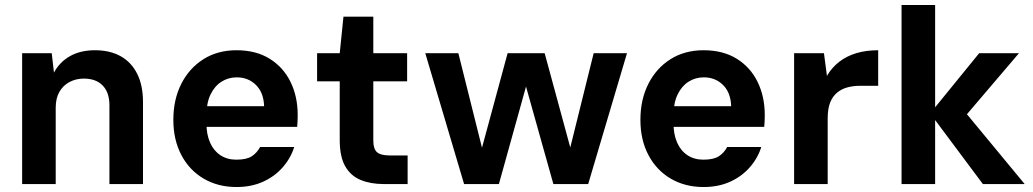

<svg xmlns="http://www.w3.org/2000/svg" viewBox="-20 -740 4155 772"><path d="M69 0V-526H188L197 -448Q219 -490 261 -514Q303 -538 362 -538Q423 -538 466 -513.5Q509 -489 532 -442.5Q555 -396 555 -329V0H420V-317Q420 -368 393 -396Q366 -424 317 -424Q286 -424 260 -410.5Q234 -397 219 -371Q204 -345 204 -307V0Z M931 12Q856 12 798.5 -22Q741 -56 709 -117Q677 -178 677 -258Q677 -340 709 -403Q741 -466 798 -502Q855 -538 931 -538Q1009 -538 1064 -504Q1119 -470 1148 -411Q1177 -352 1177 -277Q1177 -267 1176.5 -255Q1176 -243 1175 -230H774V-313H1042Q1040 -368 1009 -398.5Q978 -429 932 -429Q898 -429 870.5 -411.5Q843 -394 826.5 -360Q810 -326 810 -274V-245Q810 -200 824.5 -167Q839 -134 866 -116Q893 -98 930 -98Q971 -98 992 -111.5Q1013 -125 1026 -149H1163Q1149 -104 1116.5 -67Q1084 -30 1037 -9Q990 12 931 12Z M1522 0Q1470 0 1430 -16.5Q1390 -33 1368 -71.5Q1346 -110 1346 -177V-413H1255V-526H1346L1361 -673H1481V-526H1617V-413H1481V-175Q1481 -141 1496 -128Q1511 -115 1547 -115H1619V0Z M1846 0 1690 -526H1823L1918 -146L2021 -526H2170L2273 -147L2367 -526H2501L2345 0H2205L2095 -392L1986 0Z M2809 12Q2734 12 2676.5 -22Q2619 -56 2587 -117Q2555 -178 2555 -258Q2555 -340 2587 -403Q2619 -466 2676 -502Q2733 -538 2809 -538Q2887 -538 2942 -504Q2997 -470 3026 -411Q3055 -352 3055 -277Q3055 -267 3054.5 -255Q3054 -243 3053 -230H2652V-313H2920Q2918 -368 2887 -398.5Q2856 -429 2810 -429Q2776 -429 2748.5 -411.5Q2721 -394 2704.5 -360Q2688 -326 2688 -274V-245Q2688 -200 2702.5 -167Q2717 -134 2744 -116Q2771 -98 2808 -98Q2849 -98 2870 -111.5Q2891 -125 2904 -149H3041Q3027 -104 2994.5 -67Q2962 -30 2915 -9Q2868 12 2809 12Z M3173 0V-526H3293L3305 -435Q3325 -469 3355 -492Q3385 -515 3424 -526.5Q3463 -538 3511 -538V-395H3438Q3412 -395 3388.5 -389Q3365 -383 3346.5 -368Q3328 -353 3318 -328Q3308 -303 3308 -264V0Z M3932 0 3720 -284 3917 -526H4077L3823 -228V-335L4100 0ZM3605 0V-720H3740V0Z"/></svg>

Font: DM Sans 9pt
Style: Bold
Weight: 700
Version: Version 4.004;gftools[0.9.30]